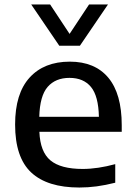

<svg xmlns="http://www.w3.org/2000/svg" viewBox="-20 -828 604 858"><path d="M334.5 10Q191.5 10 119.5 -57.2Q47.5 -124.5 47.5 -271.5Q47.5 -410 112.2 -481.2Q177 -552.5 292 -552.5Q404 -552.5 464 -480.8Q524 -409 524 -268.5V-239H156Q159.5 -149.5 205.5 -111.2Q251.5 -73 349.5 -73Q383 -73 419.8 -78.5Q456.5 -84 495 -94.5V-11.5Q451.5 -0.5 412.2 4.8Q373 10 334.5 10ZM290.5 -480Q228 -480 193 -439.8Q158 -399.5 155.5 -306H422Q420 -399 386.5 -439.5Q353 -480 290.5 -480ZM245 -623.5 119.5 -808H204L291 -676.5L378 -808H462.5L337 -623.5Z"/></svg>

Font: Encode Sans SmExp Md
Style: Regular
Weight: 500
Width: 6
Designer: Multiple Designers
Foundry: Impallari Type
Version: Version 3.002; ttfautohint (v1.8.3) -l 8 -r 50 -G 200 -x 14 